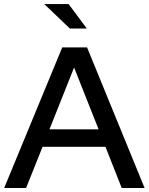

<svg xmlns="http://www.w3.org/2000/svg" viewBox="-20 -936 741 956"><path d="M0.8 0 289.9 -700H413.5L700 0H586L505.1 -205H191.9L109.9 0ZM226.2 -291.9H471L348.9 -599.8ZM327.9 -794 200.2 -915.9H321.6L412.1 -794Z"/></svg>

Font: Red Hat Display VF
Style: Regular
Weight: 300
Designer: Pentagram, MCKL
Foundry: Pentagram, MCKL
Version: Version 1.023